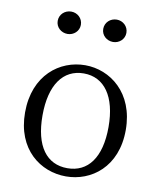

<svg xmlns="http://www.w3.org/2000/svg" viewBox="-87 -839 767 922"><g transform="rotate(10 297.0 -378.0)"><path d="M297 14C420 14 542 -74 542 -255C542 -437 418 -528 297 -528C173 -528 51 -437 51 -255C51 -74 173 14 297 14ZM297 -26C196 -26 136 -105 136 -255C136 -404 196 -488 297 -488C397 -488 458 -404 458 -255C458 -105 397 -26 297 -26ZM408 -661C438 -661 464 -684 464 -715C464 -747 438 -770 408 -770C377 -770 351 -747 351 -715C351 -684 377 -661 408 -661ZM186 -661C216 -661 242 -684 242 -715C242 -747 216 -770 186 -770C155 -770 129 -747 129 -715C129 -684 155 -661 186 -661Z"/></g></svg>

Font: Source Han Serif AKR9
Style: Regular
Weight: 400
Designer: Ryoko NISHIZUKA 西塚涼子 (kana & ideographs); Frank Grießhammer (Latin, Greek & Cyrillic); Sandoll Communications 산돌커뮤니케이션, 
Foundry: Adobe Systems Incorporated
Version: Version 1.005;hotconv 1.0.107;makeotfexe 2.5.65593